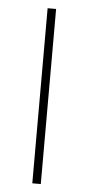

<svg xmlns="http://www.w3.org/2000/svg" viewBox="-50 -691 332 721"><g transform="rotate(5 116.0 -330.0)"><path d="M100 0H132V-660H100Z"/></g></svg>

Font: Source Sans Pro ExtraLight
Style: Regular
Weight: 200
Designer: Paul D. Hunt
Foundry: Adobe Systems Incorporated
Version: Version 3.006;hotconv 1.0.111;makeotfexe 2.5.65597